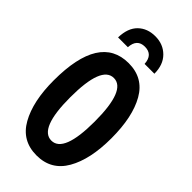

<svg xmlns="http://www.w3.org/2000/svg" viewBox="-290 -1005 1080 1080"><g transform="rotate(45 250.0 -465.5)"><path d="M249 -939Q186 -939 146.5 -900.5Q107 -862 105 -786H183Q187 -856 249 -856Q312 -856 316 -786H394Q394 -857 353 -898Q312 -939 249 -939ZM480 -358Q480 -528 423.5 -627Q367 -726 250 -726Q20 -726 20 -359Q20 -193 76.5 -92.5Q133 8 250 8Q366 8 423 -91.5Q480 -191 480 -358ZM153 -358Q153 -608 250 -608Q347 -608 347 -358Q347 -110 250 -110Q153 -110 153 -358Z"/></g></svg>

Font: Noto Sans Mono UI Condensed
Style: Bold
Weight: 700
Width: 3
Designer: Monotype Design team
Foundry: Monotype Imaging Inc.
Version: 1.000